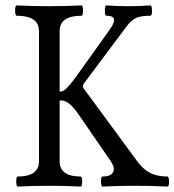

<svg xmlns="http://www.w3.org/2000/svg" viewBox="-20 -686 644 709"><path d="M45.9 2.9Q40 2.9 40 -15.6Q40 -34.2 45.9 -34.2Q124 -34.2 124 -90.8V-570.8Q124 -627.9 42 -627.9Q36.1 -627.9 35.9 -647Q35.6 -666 42 -666Q102.1 -663.1 161.1 -663.1Q220.7 -663.1 280.8 -666Q286.6 -666 286.6 -647Q286.6 -627.9 280.8 -627.9Q200.2 -627.9 200.2 -570.8V-348.1H206.1Q220.7 -348.1 256.8 -397L382.8 -573.2Q402.8 -600.6 401.1 -614.3Q399.4 -627.9 373 -627.9Q367.2 -627.9 367.2 -647Q367.2 -666 373 -666Q413.1 -663.1 454.1 -663.1Q495.1 -663.1 535.2 -666Q541 -666 541.3 -647Q541.5 -627.9 535.2 -627.9Q500 -627.9 481.7 -619.4Q463.4 -610.8 444.8 -585L290 -377.9Q282.2 -368.7 290 -357.9L490.2 -85.9Q511.2 -58.6 536.6 -46.4Q562 -34.2 598.1 -34.2Q604 -34.2 604.2 -15.6Q604.5 2.9 598.1 2.9Q538.1 0 478 0Q418.9 0 358.9 2.9Q353 2.9 352.8 -15.6Q352.5 -34.2 358.9 -34.2Q381.8 -34.2 391.8 -43Q401.9 -51.8 400.1 -64.5Q398.4 -77.1 388.2 -91.8L271 -262.2Q234.9 -314.9 208 -314.9H200.2V-90.8Q200.2 -34.2 277.8 -34.2Q283.2 -34.2 283.4 -15.6Q283.7 2.9 277.8 2.9Q219.2 0 162.1 0Q104.5 0 45.9 2.9Z"/></svg>

Font: Junicode SmCond
Style: Regular
Weight: 400
Width: 4
Designer: Peter S. Baker
Version: Version 2.206